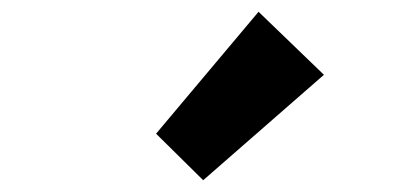

<svg xmlns="http://www.w3.org/2000/svg" viewBox="-20 -958 671 326"><path d="M325 -652 245 -731 419 -938 530 -831Z"/></svg>

Font: Noto Sans TC ExtraBold
Style: Regular
Weight: 800
Designer: Ryoko NISHIZUKA  (kana, bopomofo & ideographs); Paul D. Hunt (Latin, Greek & Cyrillic); Sandoll Communications , Soo-you
Foundry: Adobe
Version: Version 2.004-H2;hotconv 1.0.118;makeotfexe 2.5.65603